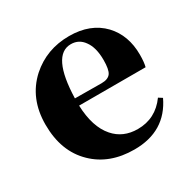

<svg xmlns="http://www.w3.org/2000/svg" viewBox="-133 -698 852 850"><g transform="rotate(-30 293.0 -273.0)"><path d="M342 -310Q376 -310 389 -329Q401 -347 401 -395Q401 -459 375 -494Q351 -528 310 -528Q212 -528 206 -311ZM545 -118Q481 17 322 17Q195 17 117 -59Q35 -138 35 -275Q35 -409 124 -490Q206 -563 321 -563Q430 -563 493 -497Q552 -434 552 -335Q552 -297 546 -274H206Q210 -163 260 -106Q305 -54 380 -54Q471 -54 526 -130Z"/></g></svg>

Font: Source Han Serif SC Heavy
Style: Regular
Weight: 900
Designer: Ryoko NISHIZUKA  (kana & ideographs); Frank Grießhammer (Latin, Greek & Cyrillic); Wenlong ZHANG  (bopomofo); Sandoll Co
Foundry: Adobe Systems Incorporated
Version: Version 1.001 October 20, 2017